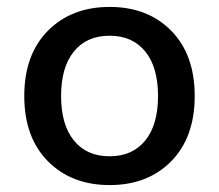

<svg xmlns="http://www.w3.org/2000/svg" viewBox="-20 -530 640 560"><path d="M119.6 -440.2Q188.5 -509.8 299.8 -509.8Q411.1 -509.8 479.5 -440.2Q547.9 -370.6 547.9 -250Q547.9 -129.4 479.5 -59.8Q411.1 9.8 299.8 9.8Q188.5 9.8 119.6 -59.8Q50.8 -129.4 50.8 -250Q50.8 -370.6 119.6 -440.2ZM299.8 -425.8Q232.9 -425.8 195.6 -379.9Q158.2 -334 158.2 -250Q158.2 -166 195.6 -120.1Q232.9 -74.2 299.8 -74.2Q366.2 -74.2 403.6 -120.1Q440.9 -166 440.9 -250Q440.9 -334 403.6 -379.9Q366.2 -425.8 299.8 -425.8Z"/></svg>

Font: Work Sans Medium
Style: Regular
Weight: 500
Designer: Wei Huang
Foundry: Wei Huang
Version: Version 2.012